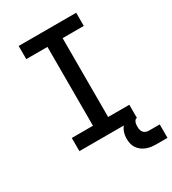

<svg xmlns="http://www.w3.org/2000/svg" viewBox="-220 -850 1041 1162"><g transform="rotate(-30 300.5 -269.0)"><path d="M99 0V-92H247V-643H99V-735H501V-643H353V-92H501V0ZM526 197Q508 197 491 195Q474 193 457.5 187Q441 181 426.5 170.5Q412 160 402 145.5Q392 131 388 113.5Q384 96 384 79Q384 55 391.5 32.5Q399 10 415.5 -6.5Q432 -23 455 -30Q478 -37 501 -37V0Q493 0 488 6Q483 12 480.5 19.5Q478 27 477.5 34.5Q477 42 477 49Q477 60 479.5 70Q482 80 488.5 88Q495 96 505.5 99.5Q516 103 526 103H601V197Z"/></g></svg>

Font: Iosevka Slab Semibold Extended
Style: Regular
Weight: 600
Width: 7
Monospace: yes
Designer: Belleve Invis
Foundry: Belleve Invis
Version: Version 11.1.0; ttfautohint (v1.8.3)